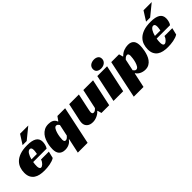

<svg xmlns="http://www.w3.org/2000/svg" viewBox="146 -1657 2844 2844"><g transform="rotate(-45 1567.5 -235.5)"><path d="M218 -201Q214 -179 212.5 -159Q211 -139 211 -123Q211 -114 212 -103Q213 -92 216.5 -82.5Q220 -73 226.5 -66.5Q233 -60 245 -60Q254 -60 265.5 -66Q277 -72 288.5 -83Q300 -94 310.5 -110Q321 -126 327 -146H491L465 -39Q445 -26 419 -17Q393 -8 364 -2.5Q335 3 305 5.5Q275 8 248 8Q198 8 155 -1Q112 -10 80 -32Q48 -54 29.5 -90.5Q11 -127 11 -181Q11 -230 26.5 -277Q42 -324 78.5 -360.5Q115 -397 176.5 -419Q238 -441 330 -441Q430 -441 480.5 -410Q531 -379 531 -313Q531 -286 523 -254.5Q515 -223 499 -201ZM351 -320Q351 -351 341 -362Q331 -373 317 -373Q301 -373 287.5 -362.5Q274 -352 263 -334.5Q252 -317 243 -294.5Q234 -272 228 -247H342Q344 -259 346 -272Q348 -283 349.5 -296Q351 -309 351 -320ZM284 -489 377 -635H549L370 -489Z M954 -430H1116L989 168H784L834 -64H827Q821 -55 810 -42.5Q799 -30 781 -18.5Q763 -7 738.5 0.5Q714 8 683 8Q648 8 623.5 -2.5Q599 -13 583.5 -31Q568 -49 561 -74.5Q554 -100 554 -130Q554 -143 556 -171.5Q558 -200 565.5 -234.5Q573 -269 587.5 -305.5Q602 -342 626.5 -372Q651 -402 687 -421.5Q723 -441 774 -441Q792 -441 811 -438Q830 -435 848 -427Q866 -419 880 -404Q894 -389 902 -365H908ZM841 -343Q817 -343 801 -316.5Q785 -290 775 -255Q765 -220 760.5 -185Q756 -150 756 -133Q756 -113 762 -99.5Q768 -86 785 -86Q805 -86 822 -100.5Q839 -115 847 -126L886 -309Q879 -320 867.5 -331.5Q856 -343 841 -343Z M1497 -430H1701L1609 0H1447L1429 -64H1423Q1397 -33 1352.5 -12.5Q1308 8 1263 8Q1203 8 1169 -22.5Q1135 -53 1135 -102Q1135 -127 1143.5 -164.5Q1152 -202 1159 -235L1201 -430H1404L1354 -196Q1352 -188 1350 -177Q1348 -166 1346 -155.5Q1344 -145 1342.5 -135.5Q1341 -126 1341 -120Q1341 -105 1347.5 -94.5Q1354 -84 1371 -84Q1389 -84 1405 -96Q1421 -108 1430 -119Z M1902 0H1699L1790 -430H1995ZM2021 -561Q2021 -538 2011.5 -521Q2002 -504 1986.5 -492Q1971 -480 1951 -474Q1931 -468 1910 -468Q1870 -468 1843 -487Q1816 -506 1816 -547Q1816 -569 1825 -586.5Q1834 -604 1849.5 -615.5Q1865 -627 1885.5 -633Q1906 -639 1928 -639Q1967 -639 1994 -620Q2021 -601 2021 -561Z M2160 168H1956L2082 -430H2245L2263 -366H2269Q2305 -404 2349.5 -420.5Q2394 -437 2437 -437Q2472 -437 2495.5 -426.5Q2519 -416 2533 -398Q2547 -380 2553 -355Q2559 -330 2559 -302Q2559 -288 2557 -260Q2555 -232 2548 -197.5Q2541 -163 2528 -126.5Q2515 -90 2493.5 -60Q2472 -30 2439.5 -11Q2407 8 2362 8Q2337 8 2313.5 2Q2290 -4 2271 -14Q2252 -24 2237.5 -37.5Q2223 -51 2216 -65H2210ZM2266 -89Q2290 -89 2306 -114.5Q2322 -140 2332 -174.5Q2342 -209 2346.5 -243.5Q2351 -278 2351 -295Q2351 -315 2344.5 -328Q2338 -341 2321 -341Q2302 -341 2285 -327.5Q2268 -314 2260 -304L2221 -121Q2229 -110 2240 -99.5Q2251 -89 2266 -89Z M2804 -201Q2800 -179 2798.5 -159Q2797 -139 2797 -123Q2797 -114 2798 -103Q2799 -92 2802.5 -82.5Q2806 -73 2812.5 -66.5Q2819 -60 2831 -60Q2840 -60 2851.5 -66Q2863 -72 2874.5 -83Q2886 -94 2896.5 -110Q2907 -126 2913 -146H3077L3051 -39Q3031 -26 3005 -17Q2979 -8 2950 -2.5Q2921 3 2891 5.5Q2861 8 2834 8Q2784 8 2741 -1Q2698 -10 2666 -32Q2634 -54 2615.5 -90.5Q2597 -127 2597 -181Q2597 -230 2612.5 -277Q2628 -324 2664.5 -360.5Q2701 -397 2762.5 -419Q2824 -441 2916 -441Q3016 -441 3066.5 -410Q3117 -379 3117 -313Q3117 -286 3109 -254.5Q3101 -223 3085 -201ZM2937 -320Q2937 -351 2927 -362Q2917 -373 2903 -373Q2887 -373 2873.5 -362.5Q2860 -352 2849 -334.5Q2838 -317 2829 -294.5Q2820 -272 2814 -247H2928Q2930 -259 2932 -272Q2934 -283 2935.5 -296Q2937 -309 2937 -320ZM2870 -489 2963 -635H3135L2956 -489Z"/></g></svg>

Font: Racing Sans One
Style: Regular
Weight: 400
Designer: Pablo Impallari, Rodrigo Fuenzalida
Foundry: Pablo Impallari, Rodrigo Fuenzalida
Version: Version 1.001; ttfautohint (v0.8) -G 200 -r 50